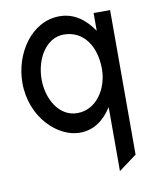

<svg xmlns="http://www.w3.org/2000/svg" viewBox="-76 -520 613 768"><g transform="rotate(-10 230.0 -136.0)"><path d="M26 -225C26 -83 130 11 218 11C280 11 320 -25 349 -70V190L422 136V-451H355V-379C324 -424 281 -462 218 -462C104 -462 26 -344 26 -225ZM104 -225C104 -310 151 -387 222 -387C302 -387 349 -318 349 -225C349 -147 301 -68 222 -68C147 -68 104 -147 104 -225Z"/></g></svg>

Font: Charger Sport
Style: Nrw
Weight: 400
Designer: Jasper
Foundry: Cannot Into Space Fonts
Version: Version 1.1